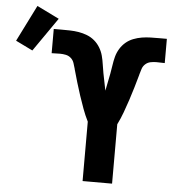

<svg xmlns="http://www.w3.org/2000/svg" viewBox="-217 -894 874 947"><g transform="rotate(5 220.0 -420.5)"><path d="M227 0V-294Q212 -324 200.5 -355.5Q189 -387 178.5 -418.5Q168 -450 158.5 -482.5Q149 -515 140 -547V-548Q136 -562 131.5 -576Q127 -590 116 -600Q105 -610 90.5 -613Q76 -616 62 -616Q51 -616 41 -615.5Q31 -615 20 -615V-735Q30 -735 39 -735Q48 -735 57 -735Q79 -735 100.5 -734.5Q122 -734 143.5 -730.5Q165 -727 185.5 -719Q206 -711 222.5 -697Q239 -683 250.5 -664Q262 -645 267.5 -624Q273 -603 276 -581.5Q279 -560 283 -539Q287 -518 291.5 -496.5Q296 -475 300 -454Q304 -475 308.5 -496.5Q313 -518 317 -539Q321 -560 324 -581.5Q327 -603 332.5 -624Q338 -645 349.5 -664Q361 -683 377.5 -697Q394 -711 414.5 -719Q435 -727 456.5 -730.5Q478 -734 499.5 -734.5Q521 -735 543 -735Q552 -735 561 -735Q570 -735 580 -735V-615Q569 -615 559 -615.5Q549 -616 538 -616Q524 -616 509.5 -613Q495 -610 484 -600Q473 -590 468.5 -576Q464 -562 460 -548V-547Q451 -515 441.5 -482.5Q432 -450 421.5 -418.5Q411 -387 399.5 -355.5Q388 -324 373 -294V0ZM-76 -620 -160 -661 -70 -841 40 -787Z"/></g></svg>

Font: Iosevka Curly Heavy Extended
Style: Regular
Weight: 900
Width: 7
Monospace: yes
Designer: Belleve Invis
Foundry: Belleve Invis
Version: Version 11.1.0; ttfautohint (v1.8.3)